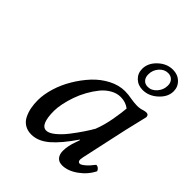

<svg xmlns="http://www.w3.org/2000/svg" viewBox="-194 -772 888 888"><g transform="rotate(45 250.0 -328.0)"><path d="M356 -220.2Q372.1 -261.7 380.9 -311.8Q389.6 -361.8 391.1 -387.2Q366.7 -405.8 334 -405.8Q309.1 -405.8 285.2 -392.1Q261.2 -378.4 242.9 -356Q224.6 -333.5 208.7 -305.2Q192.9 -276.9 182.6 -247.3Q172.4 -217.8 166.7 -190.4Q161.1 -163.1 161.1 -142.1Q161.1 -51.8 200.2 -51.8Q217.8 -51.8 241.7 -71.3Q265.6 -90.8 288.1 -119.9Q310.5 -148.9 327.6 -174.6Q344.7 -200.2 356 -220.2ZM411.1 -639.2Q386.2 -639.2 368.2 -618.4Q350.1 -597.7 350.1 -569.8Q350.1 -550.3 360.6 -538.6Q371.1 -526.9 389.2 -526.9Q414.1 -526.9 432.6 -548.1Q451.2 -569.3 451.2 -597.2Q451.2 -616.2 440.2 -627.7Q429.2 -639.2 411.1 -639.2ZM469.2 -439Q483.9 -439 483.9 -422.9Q481.4 -413.1 458 -314L416 -121.1Q405.8 -76.7 405.8 -69.8Q405.8 -53.2 418 -53.2Q425.8 -53.2 441.4 -66.2Q457 -79.1 476.1 -104Q492.2 -104 500 -85.9Q480 -45.4 441.4 -17.8Q402.8 9.8 366.2 9.8Q343.8 9.8 332.3 -3.9Q320.8 -17.6 320.8 -41Q320.8 -72.8 335 -110.8L341.8 -130.9L339.8 -132.8Q291 -61 249.5 -25.6Q208 9.8 164.1 9.8Q138.7 9.8 120.1 -1.7Q101.6 -13.2 91.8 -33.2Q82 -53.2 77.6 -75.4Q73.2 -97.7 73.2 -124Q73.2 -161.6 86.4 -205.3Q99.6 -249 124 -290Q148.4 -331.1 179.4 -364.5Q210.4 -397.9 250 -418.5Q289.6 -439 329.1 -439Q350.6 -439 376 -434.1Q398.9 -430.2 416 -430.2Q435.5 -430.2 451.2 -436Q461.4 -439 469.2 -439ZM312 -567.9Q312 -605.5 344 -635.7Q376 -666 416 -666Q447.3 -666 468 -646.2Q488.8 -626.5 488.8 -597.2Q488.8 -560.5 455.8 -530.3Q422.9 -500 382.8 -500Q352.1 -500 332 -519.3Q312 -538.6 312 -567.9Z"/></g></svg>

Font: Common Serif News
Style: Italic
Weight: 450
Italic angle: -12°
Designer: Philipp H. Poll, Khaled Hosny
Foundry: Stefan Peev, Context Ltd.
Version: Version 1.026